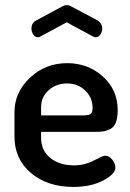

<svg xmlns="http://www.w3.org/2000/svg" viewBox="-20 -729 514 757"><path d="M37 -191V-286Q37 -365 98 -422.5Q159 -480 245 -480Q327 -480 385.5 -427.5Q444 -375 444 -295Q444 -265 437 -246.5Q430 -228 415 -220.5Q400 -213 387 -211Q374 -209 353 -209H142V-186Q142 -136 178 -106.5Q214 -77 272 -77Q313 -77 349.5 -96Q386 -115 394 -115Q411 -115 423 -99Q435 -83 435 -68Q435 -43 387 -17.5Q339 8 269 8Q167 8 102 -47Q37 -102 37 -191ZM104 -617Q104 -638 122 -648L226 -704Q236 -709 243 -709Q252 -709 260 -704L364 -649Q383 -637 383 -616Q383 -603 375.5 -592.5Q368 -582 357 -582Q355 -582 351 -583Q349 -585 347 -585L243 -641L139 -585Q134 -582 130 -582Q119 -582 111.5 -592.5Q104 -603 104 -617ZM142 -274H308Q330 -274 337.5 -280Q345 -286 345 -304Q345 -344 316 -372Q287 -400 244 -400Q202 -400 172 -373.5Q142 -347 142 -306Z"/></svg>

Font: TerminalDosisSemiBold
Style: Bold
Weight: 600
Designer: EdgarTolentino, PabloImpallari, IginoMarini
Foundry: EdgarTolentino, PabloImpallari, IginoMarini
Version: Version 1.006